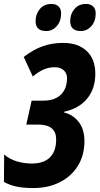

<svg xmlns="http://www.w3.org/2000/svg" viewBox="-29 -941 504 971"><path d="M-9 -21 -8 -160Q17 -137 54.5 -125.5Q92 -114 132 -114Q192 -114 223.5 -145Q255 -176 255 -236Q255 -311 164 -311H104L131 -432H190Q248 -432 279 -462.5Q310 -493 310 -546Q310 -570 293.5 -585.5Q277 -601 248 -601Q217 -601 190.5 -589Q164 -577 137 -554L91 -653Q139 -690 186.5 -707Q234 -724 291 -724Q366 -724 409.5 -683Q453 -642 453 -568Q453 -492 411.5 -442Q370 -392 296 -376L295 -372Q339 -362 368.5 -325Q398 -288 398 -227Q398 -156 365 -102.5Q332 -49 273.5 -19.5Q215 10 140 10Q90 10 54.5 2.5Q19 -5 -9 -21ZM151 -834Q151 -870 172.5 -895.5Q194 -921 231 -921Q254 -921 267 -908.5Q280 -896 280 -873Q280 -834 258 -809Q236 -784 205 -784Q151 -784 151 -834ZM326 -834Q326 -870 347.5 -895.5Q369 -921 406 -921Q429 -921 442 -908.5Q455 -896 455 -873Q455 -834 433 -809Q411 -784 379 -784Q353 -784 339.5 -796.5Q326 -809 326 -834Z"/></svg>

Font: Noto Sans Display Ex Bold Cond
Style: Italic
Weight: 800
Width: 3
Italic angle: -12°
Designer: Monotype Design team
Foundry: Monotype Imaging Inc.
Version: Version 1.000